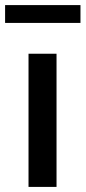

<svg xmlns="http://www.w3.org/2000/svg" viewBox="-46 -734 336 754"><path d="M-26 -644V-714H270V-644ZM66 0V-523H176V0Z"/></svg>

Font: Raleway-v4020 SemiBold
Style: Regular
Weight: 600
Designer: Matt McInerney, Pablo Impallari, Rodrigo Fuenzalida
Foundry: Matt McInerney, Pablo Impallari, Rodrigo Fuenzalida
Version: Version 4.020;PS 004.020;hotconv 1.0.88;makeotf.lib2.5.64775